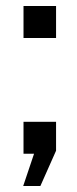

<svg xmlns="http://www.w3.org/2000/svg" viewBox="-20 -510 256 637"><path d="M57 107 93 0H58V-106H166V-10L114 107ZM58 -490H166V-384H58Z"/></svg>

Font: Cabin
Style: Regular
Weight: 400
Designer: Pablo Impallari
Foundry: Pablo Impallari. http://www.impallari.com Igino Marini. http://www.ikern.com
Version: Version 2.001